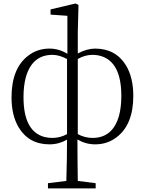

<svg xmlns="http://www.w3.org/2000/svg" viewBox="-20 -799 814 1081"><path d="M357.4 -43.9V-466.8Q313.5 -490.2 275.4 -490.2Q162.1 -490.2 126 -366.2Q112.3 -316.4 112.3 -252Q112.3 -57.6 232.4 -27.3Q252.9 -22.5 275.4 -22.5Q318.4 -22.5 357.4 -43.9ZM418 -466.8V-43.9Q458 -22.5 501 -22.5Q615.2 -22.5 650.4 -148.4Q663.1 -196.3 663.1 -258.8Q663.1 -446.3 551.8 -482.4Q527.3 -490.2 501 -490.2Q458 -490.2 418 -466.8ZM418 -617.2V-498Q469.7 -525.4 515.6 -525.4Q630.9 -525.4 689.5 -430.7Q730.5 -362.3 730.5 -258.8Q730.5 -97.7 636.7 -26.4Q585 13.7 515.6 13.7Q462.9 13.7 416 -13.7Q416 97.7 418 219.7L518.6 232.4V261.7H250V232.4L353.5 219.7Q357.4 91.8 357.4 -12.7Q311.5 13.7 258.8 13.7Q142.6 13.7 85 -82Q44.9 -149.4 44.9 -251Q44.9 -414.1 138.7 -485.4Q190.4 -525.4 258.8 -525.4Q311.5 -525.4 359.4 -496.1V-710L264.6 -716.8V-746.1L405.3 -779.3L421.9 -771.5Z"/></svg>

Font: GenYoMin JP Light
Style: Regular
Weight: 300
Version: Version 1.001;PS 1;hotconv 16.6.51;makeotf.lib2.5.65220 DEVE